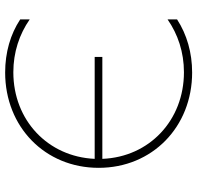

<svg xmlns="http://www.w3.org/2000/svg" viewBox="-30 -714 748 727"><g transform="rotate(-90 343.5 -350.0)"><path d="M433 4C508 4 577 -16 634 -53V-89C578 -50 510 -27 434 -27C252 -27 113 -158 106 -336H492V-365H106C114 -542 252 -673 434 -673C510 -673 578 -650 634 -611V-647C578 -684 509 -704 433 -704C227 -704 72 -553 72 -350C72 -147 227 4 433 4Z"/></g></svg>

Font: Chess Sans ExtraLight
Style: Regular
Weight: 275
Designer: Wolf Bōese
Foundry: Wolf Bōese
Version: Version 7.223;Glyphs 3.3 (3306)